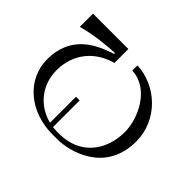

<svg xmlns="http://www.w3.org/2000/svg" viewBox="-160 -906 1109 1109"><g transform="rotate(-45 394.5 -351.0)"><path d="M339 -618C473 -618 572 -536 605 -411H719V-700H611C635 -615 645 -516 648 -449H641C607 -554 543 -701 346 -701C179 -701 60 -556 60 -372V-333C60 -237 115 -1 374 -1C549 -1 683 -147 689 -307H647C640 -161 474 -86 366 -86C214 -86 90 -178 90 -346V-366C90 -378 91 -389 92 -400H310V-430H98C124 -537 215 -618 339 -618Z"/></g></svg>

Font: Space Cowgirl
Style: Regular
Weight: 400
Designer: Valery Marier
Foundry: Valery Marier
Version: Version 1.000;hotconv 1.0.109;makeotfexe 2.5.65596